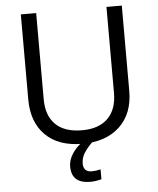

<svg xmlns="http://www.w3.org/2000/svg" viewBox="-61 -766 850 1035"><g transform="rotate(-5 364.0 -248.0)"><path d="M353 116.2Q353 162.1 398.9 162.1Q419.4 162.1 446.3 155.8V209Q414.6 217.8 385.3 217.8Q284.2 217.8 284.2 126Q284.2 91.8 305.2 58.8Q326.2 25.9 361.3 0H419.9Q386.7 32.2 369.9 58.8Q353 85.4 353 116.2ZM637.2 -713.9V-252Q637.2 -129.9 563.5 -60.1Q489.7 9.8 360.8 9.8Q231.9 9.8 161.4 -60.5Q90.8 -130.9 90.8 -253.9V-713.9H173.8V-248Q173.8 -158.7 222.7 -110.8Q271.5 -63 366.2 -63Q456.5 -63 505.4 -111.1Q554.2 -159.2 554.2 -249V-713.9Z"/></g></svg>

Font: Zoram GWebM
Style: Regular
Weight: 400
Foundry: Ascender Corporation
Version: Version 1.000